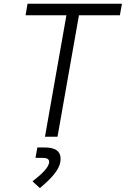

<svg xmlns="http://www.w3.org/2000/svg" viewBox="-20 -713 656 1001"><path d="M214.4 0H279.8L391.6 -633.3H605L615.7 -693.4H123.5L113.3 -633.3H326.2ZM188 267.6C246.1 218.3 295.9 169.4 295.9 115.7C295.9 74.7 268.6 55.7 211.4 55.7H174.8L165 109.9H200.2C224.6 109.9 236.3 116.2 236.3 130.9C236.3 158.7 196.8 195.8 149.4 232.4Z"/></svg>

Font: Cascadia Code NF Light
Style: Italic
Weight: 300
Italic angle: -10°
Monospace: yes
Designer: Aaron Bell
Foundry: Saja Typeworks
Version: Version 2404.023